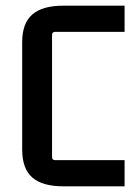

<svg xmlns="http://www.w3.org/2000/svg" viewBox="-20 -655 476 675"><path d="M418 -92V0H202Q129 0 93.5 -31Q58 -62 58 -129V-507Q58 -573 93.5 -604Q129 -635 202 -635H418V-543H174Q163 -543 163 -532V-103Q163 -92 174 -92Z"/></svg>

Font: Gemunu Libre SemiBold
Style: Regular
Weight: 600
Designer: Puspanada Ekanayake, Sola Matas, Pathum Egodawatta, Kosala Senevirathne
Foundry: mooniak
Version: Version 1.100